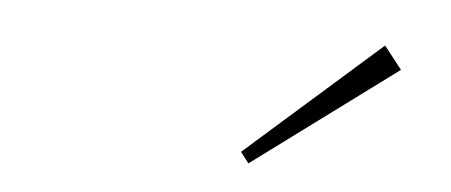

<svg xmlns="http://www.w3.org/2000/svg" viewBox="-29 -949 711 303"><g transform="rotate(5 326.0 -797.0)"><path d="M570.8 -898.9 599.1 -862.8 372.1 -694.8 358.9 -711.9Z"/></g></svg>

Font: Sinkin Sans 200 X Light Italic
Style: Regular
Weight: 200
Italic angle: -112°
Designer: Keith Bates
Foundry: K-Type
Version: Sinkin Sans (version 1.0)  by Keith Bates   •   © 2014   www